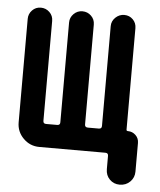

<svg xmlns="http://www.w3.org/2000/svg" viewBox="-48 -562 597 718"><g transform="rotate(5 250.0 -203.0)"><path d="M116.2 0Q81.1 0 56.2 -24.9Q31.2 -49.8 31.2 -85V-473.6Q31.2 -492.2 44.4 -505.9Q57.6 -519.5 76.7 -519.5Q95.7 -519.5 109.4 -506.3Q123 -493.2 123 -473.6V-98.6Q123 -87.9 133.8 -87.9H175.8Q186.5 -87.9 186.5 -98.6V-473.6Q186.5 -492.2 200.2 -505.9Q213.9 -519.5 232.9 -519.5Q252 -519.5 265.6 -506.3Q279.3 -493.2 279.3 -473.6V-98.6Q279.3 -87.9 291 -87.9H332Q342.8 -87.9 342.8 -98.6V-473.6Q342.8 -492.2 356.9 -505.9Q371.1 -519.5 390.1 -519.5Q409.2 -519.5 422.4 -506.3Q435.5 -493.2 435.5 -473.6V-92.8Q435.5 -87.9 441.4 -87.9Q458 -87.9 470.2 -76.2Q482.4 -64.5 482.4 -46.9V60.5Q482.4 83 466.8 98.6Q451.2 114.3 427.7 114.3Q405.3 114.3 390.1 99.1Q375 84 375 60.5V10.7Q375 0 364.3 0Z"/></g></svg>

Font: Rounded-X Mgen+ 1m medium
Style: Regular
Weight: 500
Designer: [Source Han Sans]
Ryoko NISHIZUKA  (kana & ideographs); Paul D. Hunt (Latin, Greek & Cyrillic); Wenlong ZHANG  (bopomofo
Version: Version 1.059.20150602